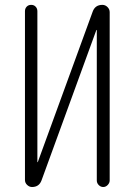

<svg xmlns="http://www.w3.org/2000/svg" viewBox="-20 -750 540 770"><path d="M108.4 0Q97.7 0 88.9 -8.3Q80.1 -16.6 80.1 -28.3V-705.1Q80.1 -715.8 86.9 -723.1Q93.8 -730.5 105 -730.5Q116.2 -730.5 123 -723.1Q129.9 -715.8 129.9 -705.1V-100.6Q129.9 -99.6 130.9 -99.6Q131.8 -99.6 131.8 -100.6L351.6 -703.1Q361.3 -730.5 390.6 -730.5Q402.3 -730.5 411.1 -721.7Q419.9 -712.9 419.9 -701.2V-26.4Q419.9 -16.6 412.1 -8.3Q404.3 0 394 0Q383.8 0 376 -7.8Q368.2 -15.6 368.2 -26.4V-628.9Q368.2 -629.9 367.2 -629.9Q366.2 -629.9 366.2 -628.9L146.5 -26.4Q136.7 0 108.4 0Z"/></svg>

Font: Rounded-X Mgen+ 1mn light
Style: Regular
Weight: 200
Designer: [Source Han Sans]
Ryoko NISHIZUKA  (kana & ideographs); Paul D. Hunt (Latin, Greek & Cyrillic); Wenlong ZHANG  (bopomofo
Version: Version 1.059.20150602